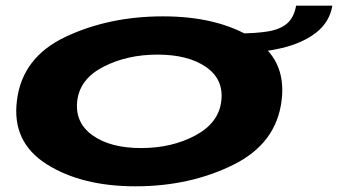

<svg xmlns="http://www.w3.org/2000/svg" viewBox="-20 -650 1188 675"><path d="M456.5 5Q267 5 144 -72.8Q21 -150.5 39.5 -296.5Q58 -448.5 210.5 -520.5Q363 -592.5 553 -592.5Q742.5 -592.5 865.5 -517.8Q988.5 -443 970 -296.5Q951.5 -145 799 -70Q646.5 5 456.5 5ZM476 -129.5Q583.5 -129.5 666.2 -173.5Q749 -217.5 758 -295Q767 -371 704.2 -414.5Q641.5 -458 534 -458Q426.5 -458 343.5 -415.2Q260.5 -372.5 251.5 -295Q243 -218.5 305.8 -174Q368.5 -129.5 476 -129.5ZM816 -532.5Q879 -532.5 921.8 -539.5Q964.5 -546.5 989 -567.2Q1013.5 -588 1021 -630H1148.5Q1138.5 -572.5 1092 -535.8Q1045.5 -499 971.2 -481.2Q897 -463.5 804 -463.5Z"/></svg>

Font: Anybody UltraExpanded Regular
Style: Bold Italic
Weight: 700
Width: 9
Italic angle: -10°
Designer: Tyler Finck
Foundry: Etcetera Type Company
Version: Version 1.010; ttfautohint (v1.8.3) -l 8 -r 50 -G 200 -x 14 